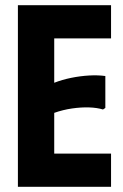

<svg xmlns="http://www.w3.org/2000/svg" viewBox="-20 -720 475 740"><path d="M408 -700V-572H189V-401Q220 -413 254.5 -420Q289 -427 323 -429Q357 -431 386 -427V-304L377 -298Q354 -305 323.5 -306Q293 -307 258 -302Q223 -297 189 -285V-128H408V0H49V-700Z"/></svg>

Font: Phudu Light SemiBold
Style: Regular
Weight: 600
Version: Version 1.005;gftools[0.9.23]